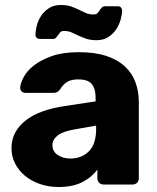

<svg xmlns="http://www.w3.org/2000/svg" viewBox="-20 -739 630 769"><path d="M215 10Q175 10 140 -2Q105 -14 80 -35Q55 -56 40.5 -84Q26 -112 26 -145Q26 -181 41.5 -209Q57 -237 84.5 -258Q112 -279 151 -293Q190 -307 238 -314L363 -333V-347Q363 -383 348 -402Q333 -421 293 -421Q264 -421 247.5 -410Q231 -399 220 -380Q210 -367 195 -367H83Q72 -367 66 -373.5Q60 -380 61 -389Q62 -406 75 -430.5Q88 -455 116 -477Q144 -499 188 -514.5Q232 -530 295 -530Q360 -530 405.5 -515Q451 -500 480 -473Q509 -446 522.5 -409.5Q536 -373 536 -329V-25Q536 -14 529 -7Q522 0 511 0H395Q384 0 377 -7Q370 -14 370 -25V-60Q350 -31 311.5 -10.5Q273 10 215 10ZM262 -104Q307 -104 336 -133Q365 -162 365 -222V-236L280 -221Q232 -213 211 -196.5Q190 -180 190 -158Q190 -132 211.5 -118Q233 -104 262 -104ZM367 -578Q342 -578 325 -584Q308 -590 294 -596.5Q280 -603 267 -609Q254 -615 236 -615Q226 -615 221.5 -610Q217 -605 213 -599Q209 -593 204.5 -588Q200 -583 191 -583H140Q132 -583 127 -587.5Q122 -592 122 -599Q122 -614 127 -635Q132 -656 144 -674.5Q156 -693 175.5 -706Q195 -719 223 -719Q248 -719 265 -713Q282 -707 296 -700Q310 -693 323.5 -687Q337 -681 355 -681Q365 -681 370 -686Q375 -691 379 -697.5Q383 -704 388 -709Q393 -714 402 -714H452Q460 -714 464.5 -709Q469 -704 469 -697Q469 -682 463.5 -661.5Q458 -641 446 -622.5Q434 -604 414.5 -591Q395 -578 367 -578Z"/></svg>

Font: Fz Rubik
Style: Bold
Weight: 700
Designer: Hubert and Fischer
Foundry: Hubert and Fischer
Version: Vit hóa bi FontZin.com